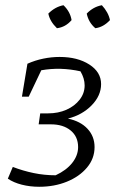

<svg xmlns="http://www.w3.org/2000/svg" viewBox="-20 -707 445 735"><path d="M130 8Q95 8 63.5 0Q32 -8 10 -23L29 -68Q68 -53 109 -44.5Q150 -36 193 -36Q234 -55 256.5 -83.5Q279 -112 279 -144Q279 -184 250.5 -207.5Q222 -231 175 -231H128L134 -273H164Q203 -273 234.5 -287Q266 -301 285 -325.5Q304 -350 304 -380Q304 -407 288 -434Q211 -451 138 -438L90 -337H64L85 -463Q114 -476 145.5 -482.5Q177 -489 208 -489Q277 -489 322 -460Q367 -431 367 -385Q367 -341 331 -304Q295 -267 240 -253Q288 -243 315 -214Q342 -185 342 -144Q342 -100 313 -65.5Q284 -31 236 -11.5Q188 8 130 8ZM223 -687Q249 -662 254 -630Q231 -603 198 -599Q171 -625 165 -655Q191 -681 223 -687ZM370 -687Q382 -674 390 -659.5Q398 -645 401 -630Q376 -603 345 -599Q319 -621 312 -655Q337 -681 370 -687Z"/></svg>

Font: Piazzolla Light
Style: Italic
Weight: 300
Italic angle: -11.3°
Designer: Juan Pablo del Peral
Foundry: Huerta Tipografica
Version: Version 1.330